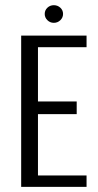

<svg xmlns="http://www.w3.org/2000/svg" viewBox="-20 -730 382 750"><path d="M62.7 0V-591H318.1V-545.5H128.3V-333.7H279.6V-284.2H128.3V-44.6H318.1V0ZM190.2 -640.8Q175.7 -640.8 165.2 -651.1Q154.7 -661.3 154.7 -675.5Q154.7 -690 165.2 -699.9Q175.7 -709.7 190.2 -709.7Q205 -709.7 215.7 -699.9Q226.3 -690 226.3 -675.6Q226.3 -661.3 215.7 -651.1Q205 -640.8 190.2 -640.8Z"/></svg>

Font: Alumni Sans Thin
Style: Regular
Weight: 100
Designer: Robert E. Leuschke
Foundry: Robert E. Leuschke
Version: Version 1.018